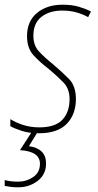

<svg xmlns="http://www.w3.org/2000/svg" viewBox="-46 -557 415 817"><path d="M120 10Q199 10 238 -30Q277 -70 277 -136Q277 -191 247.5 -221Q218 -251 178 -285Q143 -313 119.5 -338.5Q96 -364 96 -405Q96 -458 130 -485Q164 -512 219 -512Q254 -512 282 -503.5Q310 -495 329 -484L341 -508Q320 -519 290.5 -528Q261 -537 220 -537Q154 -537 111.5 -502Q69 -467 69 -403Q69 -352 96.5 -322Q124 -292 162 -263Q199 -232 224.5 -205.5Q250 -179 250 -135Q250 -80 219.5 -47.5Q189 -15 121 -15Q84 -15 52 -25.5Q20 -36 -2 -50V-20Q16 -10 47 0Q78 10 120 10ZM31 240Q79 240 114.5 212.5Q150 185 150 139Q150 75 77 65L117 0H92L39 82Q124 87 124 140Q124 177 95 196.5Q66 216 31 216Q-3 216 -26 209V234Q-16 236 -2 238Q12 240 31 240Z"/></svg>

Font: Noto Sans UI SemiCondensed Thin
Style: Italic
Weight: 250
Width: 4
Italic angle: -12°
Designer: Monotype Design Team
Foundry: Monotype Imaging Inc.
Version: Version 1.901